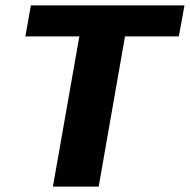

<svg xmlns="http://www.w3.org/2000/svg" viewBox="-20 -695 707 715"><path d="M177 0H347.5L445.5 -559.5H646L667 -675H95L74.5 -559.5H275.5Z"/></svg>

Font: Anybody
Style: Bold Italic
Weight: 700
Italic angle: -10°
Designer: Tyler Finck
Foundry: Etcetera Type Company
Version: Version 1.113;gftools[0.9.25]